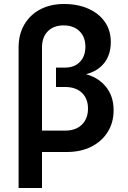

<svg xmlns="http://www.w3.org/2000/svg" viewBox="-20 -760 640 960"><path d="M73 180V-523Q73 -588 101.5 -637Q130 -686 181 -713Q232 -740 300 -740Q370 -740 423 -716Q476 -692 505 -649.5Q534 -607 534 -550Q534 -487 501.5 -445.5Q469 -404 410 -389Q473 -372 510.5 -325Q548 -278 548 -209Q548 -147 518.5 -100Q489 -53 436.5 -26.5Q384 0 313 0H190V180ZM190 -107H306Q359 -107 389.5 -137Q420 -167 420 -217Q420 -267 389.5 -296Q359 -325 306 -325H260V-422H304Q352 -422 379.5 -450.5Q407 -479 407 -526Q407 -575 377.5 -604Q348 -633 298 -633Q248 -633 219 -603.5Q190 -574 190 -523Z"/></svg>

Font: NKDuy Mono
Style: Bold
Weight: 700
Monospace: yes
Designer: NKDuy
Foundry: NKDuy
Version: Version 2.251; ttfautohint (v1.8.4.7-5d5b)